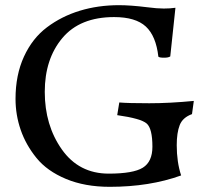

<svg xmlns="http://www.w3.org/2000/svg" viewBox="-20 -701 804 742"><path d="M40 -319Q40 -411 72.5 -482Q105 -553 161.5 -595.5Q218 -638 288.5 -659.5Q359 -681 440 -681Q485 -681 549 -673Q587 -668 613 -668Q638 -668 658 -671L638 -483Q631 -478 614 -478Q596 -478 592 -482Q583 -562 543.5 -598.5Q504 -635 421 -635Q289 -635 221 -554Q153 -473 153 -346Q153 -217 219 -123.5Q285 -30 400 -30Q495 -30 532 -53Q569 -76 569 -134Q569 -204 547 -223.5Q525 -243 433 -256L441 -305Q475 -302 557 -302Q636 -302 729 -311L722 -260Q686 -247 674.5 -217.5Q663 -188 663 -140Q663 -75 680 -23Q558 21 404 21Q308 21 235 -9.5Q162 -40 121 -90.5Q80 -141 60 -199Q40 -257 40 -319Z"/></svg>

Font: Darwin Serif Regular ALPHA
Style: Regular
Weight: 400
Designer: Emily de Oliveira Santos
Version: Version 0.1